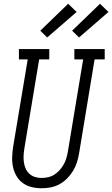

<svg xmlns="http://www.w3.org/2000/svg" viewBox="-20 -997 599 1025"><path d="M201 8Q174 8 148 1.5Q122 -5 101.5 -20Q81 -35 68 -57.5Q55 -80 49.5 -105.5Q44 -131 45 -158Q46 -185 50 -213L128 -680H81V-735H243V-680H189L110 -204Q107 -185 106 -166.5Q105 -148 107.5 -130.5Q110 -113 117 -97Q124 -81 136.5 -69.5Q149 -58 166 -52.5Q183 -47 202 -47Q219 -47 237 -51Q255 -55 270.5 -65Q286 -75 298.5 -89Q311 -103 320 -119Q329 -135 334 -152Q339 -169 342 -186L424 -680H377V-735H539V-680H485L402 -177Q398 -153 390.5 -129.5Q383 -106 369.5 -84Q356 -62 337.5 -43.5Q319 -25 296.5 -13Q274 -1 249.5 3.5Q225 8 201 8ZM402 -797 365 -833 514 -977 559 -933ZM232 -797 195 -833 344 -977 389 -933Z"/></svg>

Font: Iosevka Slab Light Oblique
Style: Regular
Weight: 300
Italic angle: -9°
Monospace: yes
Designer: Belleve Invis
Foundry: Belleve Invis
Version: Version 11.1.1; ttfautohint (v1.8.3)